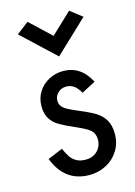

<svg xmlns="http://www.w3.org/2000/svg" viewBox="-105 -713 549 782"><g transform="rotate(-15 169.5 -322.0)"><path d="M29.3 -93.8 91.8 -120.1Q103 -96.7 111.6 -83.7Q120.1 -70.8 135.5 -61.5Q150.9 -52.2 175.3 -52.2Q197.3 -52.2 212.6 -61.8Q228 -71.3 235.8 -86.2Q243.7 -101.1 243.7 -117.7Q243.7 -134.8 237.3 -146.2Q231 -157.7 216.8 -166.7Q202.6 -175.8 176.3 -187.5Q129.9 -207.5 106.7 -220.9Q83.5 -234.4 70.1 -254.9Q56.6 -275.4 56.6 -308.1Q56.6 -342.8 73.7 -369.4Q90.8 -396 118.7 -410.4Q146.5 -424.8 177.7 -424.8Q252.9 -424.8 291.5 -349.6L232.4 -318.8Q210.4 -360.4 174.8 -360.4Q152.8 -360.4 138.9 -346.4Q125 -332.5 125 -314Q125 -300.8 131.6 -291.3Q138.2 -281.7 152.1 -273.7Q166 -265.6 191.9 -254.9Q237.8 -235.8 262.5 -221.4Q287.1 -207 301.8 -183.8Q316.4 -160.6 316.4 -123.5Q316.4 -84 297.1 -53Q277.8 -22 245.1 -4.9Q212.4 12.2 174.3 12.2Q70.3 12.2 29.3 -93.8ZM178.7 -486.3 39.6 -616.7 90.8 -655.8 178.7 -573.2 266.1 -655.8 316.4 -616.7Z"/></g></svg>

Font: NMS Futura Pro Book
Style: Regular
Weight: 400
Designer: Blend3rman
Version: Version 0.1